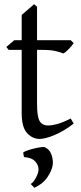

<svg xmlns="http://www.w3.org/2000/svg" viewBox="-20 -645 385 912"><path d="M330 -58Q282 -21 238 -3Q194 15 168 15Q135 15 109 -12.5Q83 -40 83 -108V-408H21L10 -422L48 -454H83V-574L142 -625L156 -613V-454H316L330 -440Q321 -427 306 -411.5Q291 -396 281 -391Q270 -396 246 -402Q222 -408 182 -408H156V-150Q156 -92 168 -70.5Q180 -49 209 -49Q227 -49 252.5 -56Q278 -63 316 -82ZM143 247 126 229Q139 221 150.5 199.5Q162 178 163 162Q164 141 148 122.5Q132 104 94 101L90 80Q96 74 116.5 67.5Q137 61 159.5 56.5Q182 52 192 54Q217 65 225.5 92.5Q234 120 230 141Q225 168 204 198.5Q183 229 143 247Z"/></svg>

Font: ChillKai
Style: Regular
Weight: 400
Designer: ChillType
Foundry: 寒蝉字型
Version: Version 2.000